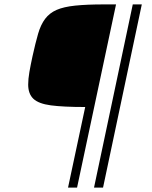

<svg xmlns="http://www.w3.org/2000/svg" viewBox="-20 -708 689 872"><path d="M289 144 367 -222Q267 -222 211 -229.5Q155 -237 131.5 -259.5Q108 -282 108 -324Q108 -349 113.5 -381Q119 -413 128 -454Q141 -513 153 -554.5Q165 -596 185 -622.5Q205 -649 237 -663Q269 -677 321.5 -682.5Q374 -688 453 -688H507L330 144ZM407 144 583 -688H624L448 144Z"/></svg>

Font: Saira Expanded ExtraLight
Style: Italic
Weight: 250
Width: 7
Italic angle: -12°
Designer: Hector Gatti with collaboration of the Omnibus-Type team
Foundry: Omnibus-Type
Version: Version 1.101